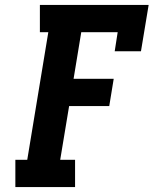

<svg xmlns="http://www.w3.org/2000/svg" viewBox="-20 -755 640 775"><path d="M42 0V-110H90L175 -625H141V-735H580L549 -548H443L455 -625H308L277 -437H439L421 -327H259L223 -110H283V0Z"/></svg>

Font: Iosevka Etoile XBdObl
Style: Regular
Weight: 800
Italic angle: -9°
Designer: Belleve Invis
Foundry: Belleve Invis
Version: Version 15.5.2; ttfautohint (v1.8.4)